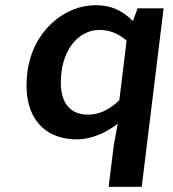

<svg xmlns="http://www.w3.org/2000/svg" viewBox="-20 -523 663 737"><path d="M85 -245C65 -83 141 12 276 12C331 12 388 -14 432 -48L417 33L397 194H524L608 -491H508L491 -444H488C448 -484 406 -503 346 -503C228 -503 105 -405 85 -245ZM216 -246C229 -349 292 -408 361 -408C397 -408 432 -397 466 -367L438 -138C397 -100 360 -83 318 -83C240 -83 203 -140 216 -246Z"/></svg>

Font: Falling Sky
Style: ExtObl
Weight: 400
Designer: Paul D. Hunt
Foundry: Adobe Systems Incorporated
Version: Version 1.02